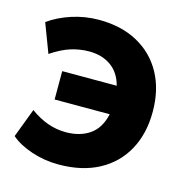

<svg xmlns="http://www.w3.org/2000/svg" viewBox="-107 -817 901 929"><g transform="rotate(15 343.5 -352.5)"><path d="M267 11Q197 11 132 -10.5Q67 -32 27 -67L82 -212Q126 -180 170 -164.5Q214 -149 260 -149Q332 -149 380 -182.5Q428 -216 444 -288H168V-430H441Q425 -492 380 -524Q335 -556 270 -556Q224 -556 179 -542Q134 -528 82 -493L27 -638Q75 -673 141 -694.5Q207 -716 277 -716Q389 -716 471 -671Q553 -626 597.5 -544.5Q642 -463 642 -353Q642 -243 597 -161Q552 -79 468 -34Q384 11 267 11Z"/></g></svg>

Font: Nunito Sans Black
Style: Regular
Weight: 900
Designer: Vernon Adams
Foundry: Vernon Adams
Version: Version 3.006; ttfautohint (v1.8.3)